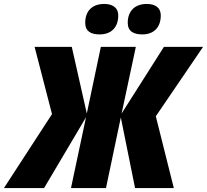

<svg xmlns="http://www.w3.org/2000/svg" viewBox="-86 -951 1047 971"><path d="M634 -777C694 -777 727 -815 727 -872C727 -916 695 -931 656 -931C595 -931 560 -894 560 -836C560 -793 589 -777 634 -777ZM418 -777C479 -777 512 -815 512 -872C512 -916 479 -931 441 -931C379 -931 345 -894 345 -836C345 -793 373 -777 418 -777ZM-66 0H137L349 -358L273 0H450L525 -357L597 0H793L702 -363L941 -714H743L529 -377L601 -714H424L353 -377L277 -714H89L177 -374Z"/></svg>

Font: Noto Sans UI SemiCondensed Black
Style: Italic
Weight: 900
Width: 4
Italic angle: -372°
Designer: Monotype Design Team
Foundry: Monotype Imaging Inc.
Version: Version 1.901